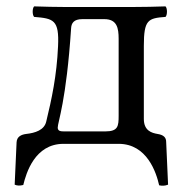

<svg xmlns="http://www.w3.org/2000/svg" viewBox="-20 -451 578 602"><path d="M189 -429C156 -429 117 -430 87 -431C81 -425 81 -404 87 -398C148 -393 166 -389 162 -306C158 -214 142 -140 125 -70C119 -43 90 -34 62 -31C47 -29 33 -23 32 -5L26 128C33 131 41 132 53 129C62 92 89 0 179 0H352C441 0 470 90 479 130C488 132 497 132 507 128L501 -6C501 -20 493 -28 474 -31C456 -34 431 -41 431 -78V-307C431 -389 444 -394 499 -398C505 -404 505 -425 499 -431C469 -430 431 -429 391 -429ZM161 -51C161 -68 188 -134 203 -363C204 -378 211 -391 238 -391H307C347 -391 352 -363 352 -329V-88C352 -55 350 -39 310 -39H181C170 -39 161 -40 161 -51Z"/></svg>

Font: Libertinus Math
Style: Regular
Weight: 400
Designer: Philipp H. Poll, Khaled Hosny
Foundry: Caleb Maclennan
Version: Version 7.050;RELEASE